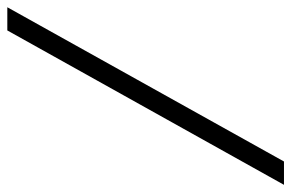

<svg xmlns="http://www.w3.org/2000/svg" viewBox="-157 -554 804 530"><g transform="rotate(90 245.0 -289.0)"><path d="M64 92.8H0L425.8 -670.9H490.2Z"/></g></svg>

Font: Charis SIL APac
Style: Italic
Weight: 400
Italic angle: -11°
Foundry: SIL International
Version: Version 5.000